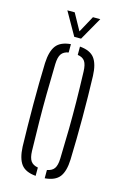

<svg xmlns="http://www.w3.org/2000/svg" viewBox="-116 -800 555 859"><g transform="rotate(15 161.0 -371.0)"><path d="M50 -106Q47.5 -198.5 47.2 -299.2Q47 -400 50 -493.5Q52.5 -548 72.5 -574.5Q92.5 -601 140 -605V-566.5Q117 -562.5 106.8 -547.8Q96.5 -533 95.5 -501Q93.5 -424 92.8 -361.8Q92 -299.5 92.8 -237.2Q93.5 -175 95.5 -98.5Q96.5 -66.5 106.8 -52Q117 -37.5 140 -33.5V5Q92.5 1 72.5 -25.2Q52.5 -51.5 50 -106ZM182 5V-33.5Q205 -37.5 215.2 -52Q225.5 -66.5 226.5 -98.5Q229 -175.5 229.8 -237.8Q230.5 -300 229.8 -362Q229 -424 226.5 -501Q225.5 -533.5 215.5 -548.2Q205.5 -563 182 -566.5V-605Q230 -601 250 -574.5Q270 -548 272 -493.5Q275 -401 275 -300.2Q275 -199.5 272 -106Q270 -51.5 250 -25.2Q230 1 182 5ZM146 -640.5 85.5 -747H119.5L162 -670L204 -747H238L177.5 -640.5Z"/></g></svg>

Font: Big Shoulders Stencil Display Light
Style: Regular
Weight: 300
Designer: Patric King
Foundry: XO Type Co
Version: Version 1.000